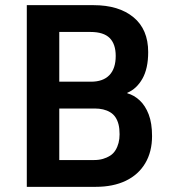

<svg xmlns="http://www.w3.org/2000/svg" viewBox="-20 -725 672 745"><path d="M84 0V-705H343Q441 -705 498 -658Q555 -611 555 -523Q555 -459 532.5 -419.5Q510 -380 474 -365V-363Q500 -356 522 -335.5Q544 -315 557 -281Q570 -247 570 -197Q570 -136 543.5 -91.5Q517 -47 468 -23.5Q419 0 351 0ZM210 -104H345Q364 -104 379.5 -108.5Q395 -113 407.5 -121Q420 -129 428 -142Q436 -155 440 -170.5Q444 -186 444 -204Q444 -226 440 -242Q436 -258 428 -270Q420 -282 407.5 -289.5Q395 -297 380 -300.5Q365 -304 347 -304H210ZM210 -408H333Q380 -408 404.5 -433.5Q429 -459 429 -508Q429 -554 405.5 -577.5Q382 -601 331 -601H210Z"/></svg>

Font: Nunito Sans 7pt Condensed
Style: Bold
Weight: 700
Width: 3
Designer: Vernon Adams
Foundry: Vernon Adams
Version: Version 3.101;gftools[0.9.27]